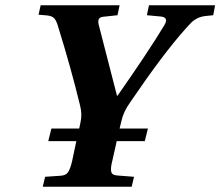

<svg xmlns="http://www.w3.org/2000/svg" viewBox="-20 -712 840 732"><path d="M127 -656 135 -692H436L428 -654L373 -648Q350 -646 356 -619L426 -347H428Q545 -514 606 -615Q625 -646 593 -649L540 -654L548 -692H800L793 -654L764 -651Q746 -649 733 -642.5Q720 -636 712.5 -629Q705 -622 688 -603Q602 -507 477 -323Q450 -285 443 -251L436 -222H544L532 -174H425L408 -98Q401 -71 404 -57.5Q407 -44 427 -43L491 -38L482 0H143L152 -38L211 -42Q231 -43 239.5 -55.5Q248 -68 255 -98L271 -174H164L176 -222H282L287 -246Q294 -277 285 -311Q250 -455 202 -609Q195 -634 186.5 -642.5Q178 -651 161 -653Z"/></svg>

Font: Lingua Franca
Style: Bold Italic
Weight: 700
Italic angle: -13°
Version: Version 1.19